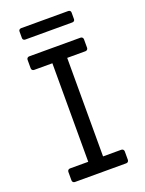

<svg xmlns="http://www.w3.org/2000/svg" viewBox="-157 -923 756 998"><g transform="rotate(-20 221.0 -423.5)"><path d="M65 -14V-61Q65 -67 69 -71Q73 -75 79 -75H180V-620H79Q73 -620 69 -624Q65 -628 65 -634V-681Q65 -687 69 -691Q73 -695 79 -695H363Q369 -695 373 -691Q377 -687 377 -681V-634Q377 -628 373 -624Q369 -620 363 -620H262V-75H363Q369 -75 373 -71Q377 -67 377 -61V-14Q377 -8 373 -4Q369 0 363 0H79Q73 0 69 -4Q65 -8 65 -14ZM76 -797V-834Q76 -840 80 -843.5Q84 -847 90 -847H350Q356 -847 360 -843.5Q364 -840 364 -834V-797Q364 -791 360 -787.5Q356 -784 350 -784H90Q84 -784 80 -787.5Q76 -791 76 -797Z"/></g></svg>

Font: Miriam Libre
Style: Regular
Weight: 400
Designer: Michal Sahar
Foundry: Hagilda
Version: Version 1.001